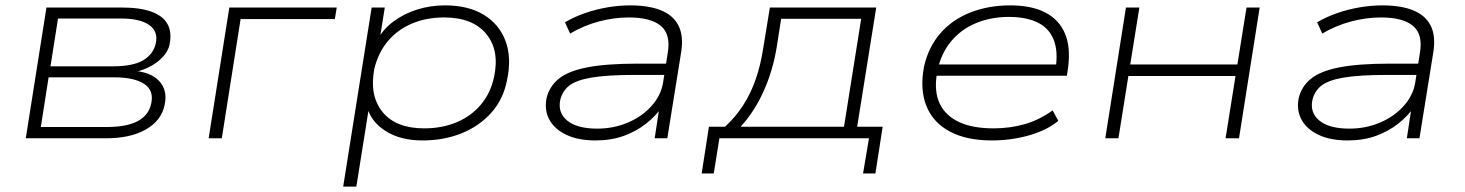

<svg xmlns="http://www.w3.org/2000/svg" viewBox="-20 -515 5457 715"><path d="M76 0 153 -487H433Q501 -487 544 -471.5Q587 -456 604 -425Q621 -394 611 -347Q605 -322 584 -300.5Q563 -279 532.5 -264Q502 -249 469 -245L470 -252Q541 -248 573 -213Q605 -178 593 -124Q581 -66 523.5 -33Q466 0 374 0ZM132 -42H376Q452 -42 493 -64Q534 -86 543 -129Q554 -178 517 -202.5Q480 -227 405 -227H161ZM168 -268H400Q475 -268 513 -290.5Q551 -313 560 -353Q570 -398 535.5 -422Q501 -446 431 -446H196Z M757 0 834 -487H1234L1227 -444H876L806 0Z M1258 180 1364 -487H1413L1393 -362H1383Q1405 -405 1444.5 -434.5Q1484 -464 1533.5 -479.5Q1583 -495 1637 -495Q1724 -495 1781.5 -460Q1839 -425 1862.5 -362.5Q1886 -300 1868 -216Q1854 -144 1808.5 -94Q1763 -44 1697.5 -18Q1632 8 1553 8Q1470 8 1414.5 -28Q1359 -64 1346 -121H1355L1307 180ZM1560 -37Q1626 -37 1680 -59.5Q1734 -82 1770.5 -125Q1807 -168 1820 -229Q1841 -328 1790.5 -389Q1740 -450 1634 -450Q1568 -450 1514.5 -427.5Q1461 -405 1425 -362.5Q1389 -320 1374 -259Q1355 -159 1404.5 -98Q1454 -37 1560 -37Z M2198 8Q2133 8 2089 -13Q2045 -34 2026 -69Q2007 -104 2015 -148Q2025 -192 2060 -221Q2095 -250 2166 -264Q2237 -278 2354 -278H2475L2468 -236H2344Q2240 -236 2182 -226Q2124 -216 2098.5 -195Q2073 -174 2066 -141Q2057 -94 2093.5 -65Q2130 -36 2204 -36Q2265 -36 2318 -58.5Q2371 -81 2406 -120Q2441 -159 2449 -206L2467 -320Q2478 -388 2440.5 -419Q2403 -450 2322 -450Q2266 -450 2210 -435Q2154 -420 2103 -390L2084 -432Q2118 -452 2158 -466Q2198 -480 2241.5 -487.5Q2285 -495 2327 -495Q2395 -495 2440.5 -477Q2486 -459 2506 -421Q2526 -383 2517 -323L2465 0H2418L2436 -118L2447 -119Q2423 -84 2386.5 -55Q2350 -26 2303 -9Q2256 8 2198 8Z M2593 131 2620 -43H2680Q2719 -79 2747.5 -123Q2776 -167 2794.5 -220.5Q2813 -274 2823 -340L2847 -487H3243L3172 -43H3267L3240 131H3194L3216 0H2659L2638 131ZM2738 -43H3123L3187 -445H2889L2872 -337Q2858 -252 2824 -176Q2790 -100 2738 -43Z M3673 8Q3580 8 3517.5 -25Q3455 -58 3430 -120Q3405 -182 3421 -267Q3437 -339 3481.5 -390.5Q3526 -442 3593.5 -468.5Q3661 -495 3742 -495Q3821 -495 3872.5 -468.5Q3924 -442 3946 -390Q3968 -338 3957 -259L3953 -233H3447L3453 -275H3937L3911 -259Q3921 -325 3903.5 -368Q3886 -411 3843.5 -431.5Q3801 -452 3737 -452Q3669 -452 3612.5 -428Q3556 -404 3519 -357.5Q3482 -311 3470 -246L3469 -241Q3458 -174 3479.5 -129Q3501 -84 3551.5 -60.5Q3602 -37 3680 -37Q3741 -37 3795.5 -52.5Q3850 -68 3900 -104L3921 -65Q3879 -30 3812.5 -11Q3746 8 3673 8Z M4096 0 4173 -487H4223L4189 -275H4588L4622 -487H4671L4594 0H4544L4581 -232H4182L4145 0Z M4999 8Q4934 8 4890 -13Q4846 -34 4827 -69Q4808 -104 4816 -148Q4826 -192 4861 -221Q4896 -250 4967 -264Q5038 -278 5155 -278H5276L5269 -236H5145Q5041 -236 4983 -226Q4925 -216 4899.5 -195Q4874 -174 4867 -141Q4858 -94 4894.5 -65Q4931 -36 5005 -36Q5066 -36 5119 -58.5Q5172 -81 5207 -120Q5242 -159 5250 -206L5268 -320Q5279 -388 5241.5 -419Q5204 -450 5123 -450Q5067 -450 5011 -435Q4955 -420 4904 -390L4885 -432Q4919 -452 4959 -466Q4999 -480 5042.5 -487.5Q5086 -495 5128 -495Q5196 -495 5241.5 -477Q5287 -459 5307 -421Q5327 -383 5318 -323L5266 0H5219L5237 -118L5248 -119Q5224 -84 5187.5 -55Q5151 -26 5104 -9Q5057 8 4999 8Z"/></svg>

Font: Nunito Sans 10pt Expanded ExtraLight
Style: Italic
Weight: 250
Width: 7
Italic angle: -9°
Designer: Vernon Adams
Foundry: Vernon Adams
Version: Version 3.101;gftools[0.9.27]